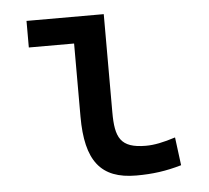

<svg xmlns="http://www.w3.org/2000/svg" viewBox="-44 -564 673 619"><g transform="rotate(-5 293.0 -254.5)"><path d="M373 9.8C425.8 9.8 469.2 3.9 519.5 -10.7L507.8 -101.6C468.3 -88.9 439 -83 412.1 -83C329.1 -83 313.5 -118.2 313.5 -200.2V-517.6H63.5V-431.6H210V-195.3C210 -51.8 257.8 9.8 373 9.8Z"/></g></svg>

Font: Cascadia Code PL
Style: Regular
Weight: 400
Monospace: yes
Designer: Aaron Bell
Foundry: Saja Typeworks
Version: Version 2404.023